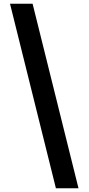

<svg xmlns="http://www.w3.org/2000/svg" viewBox="-20 -852 478 1037"><path d="M34 -832 282 165H404L156 -832Z"/></svg>

Font: Noto Sans Devanagari UI Condensed
Style: Bold
Weight: 700
Width: 3
Designer: Jelle Bosma - Monotype Design Team
Foundry: Monotype Imaging Inc.
Version: Version 2.004